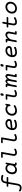

<svg xmlns="http://www.w3.org/2000/svg" viewBox="3418 -4176 908 7887"><g transform="rotate(-90 3871.5 -232.0)"><path d="M276.4 -412.1 287.1 -472.2Q294.4 -512.2 310.8 -543.9Q327.1 -575.7 352.1 -597.7Q377 -619.6 410.2 -631.3Q443.4 -643.1 484.4 -643.1Q519 -643.1 550.5 -636.2Q582 -629.4 609.9 -618.2Q622.1 -612.8 628.4 -602.3Q634.8 -591.8 627.9 -573.2Q621.1 -553.2 610.4 -548.6Q599.6 -543.9 587.9 -548.8Q561.5 -559.6 533.7 -565.7Q505.9 -571.8 476.6 -571.8Q424.8 -571.8 396.5 -543.9Q368.2 -516.1 359.4 -465.8L349.6 -412.1H518.6Q535.2 -412.1 541 -404.8Q546.9 -397.5 543.5 -378.9Q540.5 -360.4 532 -353Q523.4 -345.7 506.8 -345.7H337.9L269 46.9Q255.9 121.1 212.2 161.9Q168.5 202.6 94.7 202.6Q59.1 202.6 25.4 192.4Q-8.3 182.1 -38.1 160.6Q-48.8 152.8 -51.3 141.6Q-53.7 130.4 -42.5 112.8Q-31.7 95.7 -20.5 93Q-9.3 90.3 0.5 97.7Q23.9 115.2 49.3 123.3Q74.7 131.3 101.1 131.3Q141.1 131.3 164.8 109.6Q188.5 87.9 196.8 40.5L264.6 -345.7H168Q151.4 -345.7 145.8 -353Q140.1 -360.4 143.1 -378.9Q146.5 -397.5 154.8 -404.8Q163.1 -412.1 179.7 -412.1Z M836.4 10.7Q796.9 10.7 764.2 -2.4Q731.4 -15.6 708 -40.3Q684.6 -64.9 671.6 -99.9Q658.7 -134.8 658.7 -178.7Q658.7 -210.4 665.3 -243.7Q671.9 -276.9 685.5 -308.3Q699.2 -339.8 719.7 -367.7Q740.2 -395.5 768.1 -416.5Q795.9 -437.5 831.3 -449.7Q866.7 -461.9 909.7 -461.9Q934.6 -461.9 956.8 -455.6Q979 -449.2 997.8 -437.5Q1016.6 -425.8 1031.7 -409.7Q1046.9 -393.6 1058.6 -374L1067.9 -424.3Q1070.8 -441.4 1078.9 -448.7Q1086.9 -456.1 1107.4 -456.1Q1127.9 -456.1 1133.5 -448.7Q1139.2 -441.4 1136.2 -424.3L1078.6 -98.1Q1076.2 -83 1081.3 -74.7Q1086.4 -66.4 1100.1 -66.4H1112.3Q1128.9 -66.4 1134.8 -59.1Q1140.6 -51.8 1137.2 -33.2Q1134.3 -14.6 1126 -7.3Q1117.7 0 1101.1 0H1076.2Q1045.9 0 1026.6 -18.8Q1007.3 -37.6 1004.9 -69.8Q930.2 10.7 836.4 10.7ZM849.1 -61.5Q892.6 -61.5 926.5 -79.1Q960.4 -96.7 983.6 -125.2Q1006.8 -153.8 1019 -190.2Q1031.2 -226.6 1031.2 -264.2Q1031.2 -293.9 1022.5 -317.4Q1013.7 -340.8 997.3 -356.9Q981 -373 958 -381.3Q935.1 -389.6 906.7 -389.6Q865.7 -389.6 833.7 -371.6Q801.8 -353.5 779.8 -324.2Q757.8 -294.9 746.6 -257.8Q735.4 -220.7 735.4 -183.1Q735.4 -155.8 742.7 -133.3Q750 -110.8 764.2 -95Q778.3 -79.1 799.8 -70.3Q821.3 -61.5 849.1 -61.5Z M1691.9 -31.7Q1617.2 10.7 1545.4 10.7Q1481.4 10.7 1447.8 -21.7Q1414.1 -54.2 1414.1 -111.8Q1414.1 -120.6 1414.8 -130.4Q1415.5 -140.1 1417.5 -149.9L1492.2 -574.2H1358.9Q1342.3 -574.2 1336.4 -581.5Q1330.6 -588.9 1334 -607.4Q1337.4 -626 1345.7 -633.3Q1354 -640.6 1370.6 -640.6H1546.4Q1563 -640.6 1568.8 -633.3Q1574.7 -626 1571.3 -607.4L1490.7 -151.4Q1489.3 -142.1 1488.3 -134Q1487.3 -126 1487.3 -118.7Q1487.3 -87.9 1503.2 -74.2Q1519 -60.5 1552.7 -60.5Q1581.1 -60.5 1608.4 -69.8Q1635.7 -79.1 1666 -97.7Q1678.2 -105 1689 -100.3Q1699.7 -95.7 1706.5 -78.6Q1713.4 -61 1709.5 -50.3Q1705.6 -39.6 1691.9 -31.7Z M2291.5 -31.7Q2216.8 10.7 2145 10.7Q2081.1 10.7 2047.4 -21.7Q2013.7 -54.2 2013.7 -111.8Q2013.7 -120.6 2014.4 -130.4Q2015.1 -140.1 2017.1 -149.9L2091.8 -574.2H1958.5Q1941.9 -574.2 1936 -581.5Q1930.2 -588.9 1933.6 -607.4Q1937 -626 1945.3 -633.3Q1953.6 -640.6 1970.2 -640.6H2146Q2162.6 -640.6 2168.5 -633.3Q2174.3 -626 2170.9 -607.4L2090.3 -151.4Q2088.9 -142.1 2087.9 -134Q2086.9 -126 2086.9 -118.7Q2086.9 -87.9 2102.8 -74.2Q2118.7 -60.5 2152.3 -60.5Q2180.7 -60.5 2208 -69.8Q2235.4 -79.1 2265.6 -97.7Q2277.8 -105 2288.6 -100.3Q2299.3 -95.7 2306.2 -78.6Q2313 -61 2309.1 -50.3Q2305.2 -39.6 2291.5 -31.7Z M2871.6 -32.2Q2851.1 -22.9 2826.2 -15.1Q2801.3 -7.3 2774.2 -1.5Q2747.1 4.4 2718.5 7.6Q2689.9 10.7 2661.6 10.7Q2615.2 10.7 2579.8 -2Q2544.4 -14.6 2520 -38.6Q2495.6 -62.5 2483.2 -96.4Q2470.7 -130.4 2470.7 -172.9Q2470.7 -233.4 2491 -286.1Q2511.2 -338.9 2547.9 -377.9Q2584.5 -417 2635.7 -439.5Q2687 -461.9 2749.5 -461.9Q2790 -461.9 2822.8 -451.2Q2855.5 -440.4 2878.2 -421.4Q2900.9 -402.3 2913.1 -376.2Q2925.3 -350.1 2925.3 -319.8Q2925.3 -294.9 2919.2 -274.4Q2913.1 -253.9 2899.9 -238.5Q2886.7 -223.1 2865.7 -213.4Q2844.7 -203.6 2814.9 -200.7L2546.9 -172.9Q2547.9 -113.3 2580.1 -86.7Q2612.3 -60.1 2668.9 -60.1Q2693.4 -60.1 2718.3 -63.5Q2743.2 -66.9 2766.6 -73Q2790 -79.1 2811.8 -87.4Q2833.5 -95.7 2852.1 -105Q2864.3 -111.3 2875 -105.5Q2885.7 -99.6 2891.6 -81.1Q2897.5 -62 2892.3 -50.5Q2887.2 -39.1 2871.6 -32.2ZM2742.2 -391.1Q2704.1 -391.1 2673.1 -379.6Q2642.1 -368.2 2618.4 -348.1Q2594.7 -328.1 2578.4 -300.5Q2562 -272.9 2554.2 -240.2L2799.8 -268.6Q2828.1 -271.5 2838.1 -283.7Q2848.1 -295.9 2848.1 -317.4Q2848.1 -332.5 2841.6 -346.2Q2835 -359.9 2821.8 -369.6Q2808.6 -379.4 2788.6 -385.3Q2768.6 -391.1 2742.2 -391.1Z M3442.9 -116.2Q3454.1 -124 3466.3 -122.1Q3478.5 -120.1 3488.3 -103Q3506.3 -70.8 3476.1 -51.3Q3431.2 -22.5 3375.7 -5.9Q3320.3 10.7 3264.2 10.7Q3217.3 10.7 3179.7 -4.2Q3142.1 -19 3116.2 -45.4Q3090.3 -71.8 3076.4 -107.7Q3062.5 -143.6 3062.5 -185.5Q3062.5 -239.3 3082.5 -289.1Q3102.5 -338.9 3138.9 -377.4Q3175.3 -416 3226.3 -439Q3277.3 -461.9 3339.8 -461.9Q3384.8 -461.9 3418.9 -444.1Q3453.1 -426.3 3472.2 -396L3478.5 -430.2Q3481.9 -447.3 3491 -454.6Q3500 -461.9 3520.5 -461.9Q3541 -461.9 3547.9 -454.6Q3554.7 -447.3 3551.8 -430.2L3526.9 -288.6Q3523.9 -271.5 3515.1 -264.2Q3506.3 -256.8 3485.8 -256.8Q3465.3 -256.8 3458.5 -264.2Q3451.7 -271.5 3454.1 -288.6Q3457.5 -310.5 3451.7 -329.1Q3445.8 -347.7 3430.9 -361.1Q3416 -374.5 3392.1 -382.1Q3368.2 -389.6 3334.5 -389.6Q3292.5 -389.6 3256.8 -373.5Q3221.2 -357.4 3195.1 -329.8Q3168.9 -302.2 3154.3 -266.4Q3139.6 -230.5 3139.6 -190.9Q3139.6 -162.1 3148.7 -138.4Q3157.7 -114.7 3174.8 -97.7Q3191.9 -80.6 3216.3 -71Q3240.7 -61.5 3272 -61.5Q3316.9 -61.5 3360.1 -75.4Q3403.3 -89.4 3442.9 -116.2Z M3972.7 -570.3Q3969.7 -553.2 3959.2 -545.9Q3948.7 -538.6 3920.9 -538.6Q3893.1 -538.6 3885 -545.9Q3877 -553.2 3879.9 -570.3L3891.1 -633.8Q3894 -650.9 3904.8 -658.2Q3915.5 -665.5 3943.4 -665.5Q3971.2 -665.5 3979 -658.2Q3986.8 -650.9 3983.9 -633.8ZM3743.2 -384.8Q3726.6 -384.8 3720.9 -392.1Q3715.3 -399.4 3718.3 -418Q3721.7 -436.5 3730 -443.8Q3738.3 -451.2 3754.9 -451.2H3920.9Q3937.5 -451.2 3943.4 -443.8Q3949.2 -436.5 3945.8 -418L3898.9 -151.4Q3897.5 -142.6 3896.5 -134.3Q3895.5 -126 3895.5 -119.1Q3895.5 -88.4 3911.1 -74.5Q3926.8 -60.5 3960.9 -60.5Q3989.3 -60.5 4016.6 -69.8Q4043.9 -79.1 4074.2 -97.7Q4086.4 -105 4097.2 -100.3Q4107.9 -95.7 4114.7 -78.6Q4121.6 -61 4117.7 -50.3Q4113.8 -39.6 4100.1 -31.7Q4025.4 10.7 3953.6 10.7Q3889.6 10.7 3856 -21.7Q3822.3 -54.2 3822.3 -111.8Q3822.3 -131.3 3825.7 -149.9L3866.7 -384.8Z M4299.3 -384.8H4259.3Q4242.7 -384.8 4237.1 -392.1Q4231.4 -399.4 4234.4 -418Q4237.8 -436.5 4246.1 -443.8Q4254.4 -451.2 4271 -451.2H4343.8Q4360.4 -451.2 4366.2 -443.8Q4372.1 -436.5 4368.7 -418L4360.4 -369.6Q4388.2 -417 4421.1 -439.5Q4454.1 -461.9 4484.4 -461.9Q4516.6 -461.9 4537.8 -439.7Q4559.1 -417.5 4561.5 -373.5Q4589.4 -418.9 4622.8 -440.4Q4656.2 -461.9 4688 -461.9Q4706.1 -461.9 4721.9 -455.3Q4737.8 -448.7 4749.5 -436Q4761.2 -423.3 4768.1 -404.5Q4774.9 -385.7 4774.9 -361.3Q4774.9 -353 4774.2 -344.5Q4773.4 -335.9 4771.5 -326.2L4725.6 -66.4H4755.9Q4772.5 -66.4 4778.3 -59.1Q4784.2 -51.8 4780.8 -33.2Q4777.8 -14.6 4769.5 -7.3Q4761.2 0 4744.6 0H4671.9Q4655.3 0 4649.2 -7.3Q4643.1 -14.6 4646.5 -33.2L4697.8 -322.3Q4698.7 -329.1 4699.5 -335.7Q4700.2 -342.3 4700.2 -347.7Q4700.2 -368.2 4691.4 -378.9Q4682.6 -389.6 4663.1 -389.6Q4645.5 -389.6 4627.7 -376Q4609.9 -362.3 4594 -338.4Q4578.1 -314.5 4565.7 -282.5Q4553.2 -250.5 4546.9 -213.4L4514.2 -26.9Q4511.2 -9.8 4502 -2.4Q4492.7 4.9 4472.2 4.9Q4451.7 4.9 4444.8 -2.4Q4438 -9.8 4440.9 -26.9L4493.2 -322.3Q4494.1 -329.1 4494.9 -335.4Q4495.6 -341.8 4495.6 -347.7Q4495.6 -368.2 4486.8 -378.9Q4478 -389.6 4458.5 -389.6Q4440.9 -389.6 4423.1 -376Q4405.3 -362.3 4389.4 -338.4Q4373.5 -314.5 4361.1 -282.5Q4348.6 -250.5 4342.3 -213.4L4309.6 -26.9Q4306.6 -9.8 4297.4 -2.4Q4288.1 4.9 4267.6 4.9Q4247.1 4.9 4240.2 -2.4Q4233.4 -9.8 4236.3 -26.9Z M5171.9 -570.3Q5168.9 -553.2 5158.4 -545.9Q5147.9 -538.6 5120.1 -538.6Q5092.3 -538.6 5084.2 -545.9Q5076.2 -553.2 5079.1 -570.3L5090.3 -633.8Q5093.3 -650.9 5104 -658.2Q5114.7 -665.5 5142.6 -665.5Q5170.4 -665.5 5178.2 -658.2Q5186 -650.9 5183.1 -633.8ZM4942.4 -384.8Q4925.8 -384.8 4920.2 -392.1Q4914.6 -399.4 4917.5 -418Q4920.9 -436.5 4929.2 -443.8Q4937.5 -451.2 4954.1 -451.2H5120.1Q5136.7 -451.2 5142.6 -443.8Q5148.4 -436.5 5145 -418L5098.1 -151.4Q5096.7 -142.6 5095.7 -134.3Q5094.7 -126 5094.7 -119.1Q5094.7 -88.4 5110.4 -74.5Q5126 -60.5 5160.2 -60.5Q5188.5 -60.5 5215.8 -69.8Q5243.2 -79.1 5273.4 -97.7Q5285.6 -105 5296.4 -100.3Q5307.1 -95.7 5314 -78.6Q5320.8 -61 5316.9 -50.3Q5313 -39.6 5299.3 -31.7Q5224.6 10.7 5152.8 10.7Q5088.9 10.7 5055.2 -21.7Q5021.5 -54.2 5021.5 -111.8Q5021.5 -131.3 5024.9 -149.9L5065.9 -384.8Z M5869.6 -32.2Q5849.1 -22.9 5824.2 -15.1Q5799.3 -7.3 5772.2 -1.5Q5745.1 4.4 5716.6 7.6Q5688 10.7 5659.7 10.7Q5613.3 10.7 5577.9 -2Q5542.5 -14.6 5518.1 -38.6Q5493.7 -62.5 5481.2 -96.4Q5468.8 -130.4 5468.8 -172.9Q5468.8 -233.4 5489 -286.1Q5509.3 -338.9 5545.9 -377.9Q5582.5 -417 5633.8 -439.5Q5685.1 -461.9 5747.6 -461.9Q5788.1 -461.9 5820.8 -451.2Q5853.5 -440.4 5876.2 -421.4Q5898.9 -402.3 5911.1 -376.2Q5923.3 -350.1 5923.3 -319.8Q5923.3 -294.9 5917.2 -274.4Q5911.1 -253.9 5897.9 -238.5Q5884.8 -223.1 5863.8 -213.4Q5842.8 -203.6 5813 -200.7L5544.9 -172.9Q5545.9 -113.3 5578.1 -86.7Q5610.4 -60.1 5667 -60.1Q5691.4 -60.1 5716.3 -63.5Q5741.2 -66.9 5764.6 -73Q5788.1 -79.1 5809.8 -87.4Q5831.5 -95.7 5850.1 -105Q5862.3 -111.3 5873 -105.5Q5883.8 -99.6 5889.6 -81.1Q5895.5 -62 5890.4 -50.5Q5885.3 -39.1 5869.6 -32.2ZM5740.2 -391.1Q5702.1 -391.1 5671.1 -379.6Q5640.1 -368.2 5616.5 -348.1Q5592.8 -328.1 5576.4 -300.5Q5560.1 -272.9 5552.2 -240.2L5797.9 -268.6Q5826.2 -271.5 5836.2 -283.7Q5846.2 -295.9 5846.2 -317.4Q5846.2 -332.5 5839.6 -346.2Q5833 -359.9 5819.8 -369.6Q5806.6 -379.4 5786.6 -385.3Q5766.6 -391.1 5740.2 -391.1Z M6196.8 -451.2Q6213.4 -451.2 6219.2 -443.8Q6225.1 -436.5 6221.7 -418L6211.4 -359.4Q6252.9 -409.7 6298.8 -435.8Q6344.7 -461.9 6393.1 -461.9Q6422.4 -461.9 6445.6 -452.9Q6468.8 -443.8 6484.6 -427.2Q6500.5 -410.6 6509 -387.2Q6517.6 -363.8 6517.6 -335Q6517.6 -316.4 6514.2 -297.9L6473.1 -66.4H6513.2Q6529.8 -66.4 6535.6 -59.1Q6541.5 -51.8 6538.1 -33.2Q6535.2 -14.6 6526.9 -7.3Q6518.6 0 6502 0H6419.4Q6402.8 0 6396.7 -7.3Q6390.6 -14.6 6394 -33.2L6440.4 -295.4Q6441.4 -302.2 6442.1 -308.8Q6442.9 -315.4 6442.9 -321.8Q6442.9 -353 6427.2 -371.3Q6411.6 -389.6 6377.9 -389.6Q6346.7 -389.6 6315.7 -374.5Q6284.7 -359.4 6258.5 -333Q6232.4 -306.6 6213.4 -271.5Q6194.3 -236.3 6187.5 -196.3L6157.7 -26.9Q6154.8 -9.8 6145.5 -2.4Q6136.2 4.9 6115.7 4.9Q6095.2 4.9 6088.4 -2.4Q6081.5 -9.8 6084.5 -26.9L6147.5 -384.8H6097.7Q6081.1 -384.8 6075.4 -392.1Q6069.8 -399.4 6072.8 -418Q6076.2 -436.5 6084.5 -443.8Q6092.8 -451.2 6109.4 -451.2Z M6820.8 -412.1 6846.7 -558.6Q6849.6 -575.7 6859.1 -583Q6868.7 -590.3 6889.2 -590.3Q6909.7 -590.3 6916.3 -583Q6922.9 -575.7 6919.9 -558.6L6894 -412.1H7094.7Q7111.3 -412.1 7117.2 -404.8Q7123 -397.5 7119.6 -378.9Q7116.7 -360.4 7108.2 -353Q7099.6 -345.7 7083 -345.7H6882.3L6851.1 -168Q6846.7 -145 6846.7 -127.4Q6846.7 -93.8 6863 -77.1Q6879.4 -60.5 6918.5 -60.5Q6952.6 -60.5 6991.2 -74.7Q7029.8 -88.9 7065.4 -109.9Q7077.6 -117.2 7088.4 -112.5Q7099.1 -107.9 7106 -90.8Q7112.8 -73.2 7108.9 -62.5Q7105 -51.8 7091.3 -43.9Q7070.8 -32.2 7048.3 -22.2Q7025.9 -12.2 7002.4 -4.9Q6979 2.4 6955.8 6.6Q6932.6 10.7 6911.1 10.7Q6839.8 10.7 6806.4 -22Q6772.9 -54.7 6772.9 -115.7Q6772.9 -127.4 6774.2 -140.1Q6775.4 -152.8 6777.8 -166.5L6809.1 -345.7H6710Q6693.4 -345.7 6687.7 -353Q6682.1 -360.4 6685.1 -378.9Q6688.5 -397.5 6696.8 -404.8Q6705.1 -412.1 6721.7 -412.1Z M7256.8 -188.5Q7256.8 -242.2 7277.1 -291.5Q7297.4 -340.8 7334.2 -378.7Q7371.1 -416.5 7422.6 -439.2Q7474.1 -461.9 7537.1 -461.9Q7583 -461.9 7621.1 -447Q7659.2 -432.1 7686.5 -405.5Q7713.9 -378.9 7729 -342.3Q7744.1 -305.7 7744.1 -262.7Q7744.1 -209 7723.9 -159.7Q7703.6 -110.4 7666.7 -72.5Q7629.9 -34.7 7578.4 -12Q7526.9 10.7 7463.9 10.7Q7418 10.7 7379.9 -4.2Q7341.8 -19 7314.5 -45.7Q7287.1 -72.3 7272 -108.6Q7256.8 -145 7256.8 -188.5ZM7333.5 -192.4Q7333.5 -163.1 7343 -139.2Q7352.5 -115.2 7370.4 -97.9Q7388.2 -80.6 7413.8 -71Q7439.5 -61.5 7471.7 -61.5Q7514.6 -61.5 7550.5 -77.6Q7586.4 -93.8 7612.5 -121.1Q7638.7 -148.4 7653.1 -184.1Q7667.5 -219.7 7667.5 -258.8Q7667.5 -288.1 7658 -312Q7648.4 -335.9 7630.6 -353.3Q7612.8 -370.6 7587.2 -380.1Q7561.5 -389.6 7529.3 -389.6Q7486.3 -389.6 7450.4 -373.5Q7414.6 -357.4 7388.4 -330.1Q7362.3 -302.7 7347.9 -267.1Q7333.5 -231.4 7333.5 -192.4Z"/></g></svg>

Font: Courier Prime
Style: Italic
Weight: 400
Monospace: yes
Designer: Alan Dague-Greene
Foundry: Quote-Unquote Apps
Version: Version 1.202